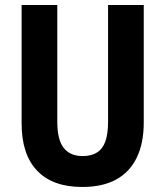

<svg xmlns="http://www.w3.org/2000/svg" viewBox="-20 -734 658 764"><path d="M552 -246Q552 -164 524 -106.5Q496 -49 442 -19.5Q388 10 307 10Q190 10 128 -54.5Q66 -119 66 -243V-714H208V-249Q208 -178 233.5 -145.5Q259 -113 309 -113Q344 -113 366.5 -127.5Q389 -142 399.5 -172Q410 -202 410 -250V-714H552Z"/></svg>

Font: Noto Sans Khmer Condensed
Style: Bold
Weight: 700
Width: 3
Designer: Danh Hong and the Monotype Design Team
Foundry: Monotype Imaging Inc.
Version: Version 2.004